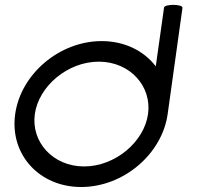

<svg xmlns="http://www.w3.org/2000/svg" viewBox="-20 -750 790 770"><path d="M711.8 -718.7C713.9 -733.7 640 -734.7 637.9 -719.7C633.6 -689.1 609 -514.6 604.7 -484C557.3 -546 480 -585.2 387.8 -585.2C219.2 -585.2 63.6 -454.1 40.9 -292.6C18.2 -131.1 137 0 305.6 0C474.1 0 629.7 -131.1 652.4 -292.6ZM119.7 -292.6C135.3 -404.1 251.1 -502.7 376.2 -502.7C501.4 -502.7 589.4 -404.1 573.7 -292.6C558 -181.1 442.3 -82.5 317.1 -82.5C192 -82.5 104 -181.1 119.7 -292.6Z"/></svg>

Font: Hi.
Style: Regular
Weight: 400
Designer: Mew Too, Robert Jablonski
Foundry: Cannot Into Space Fonts
Version: Version 1.996